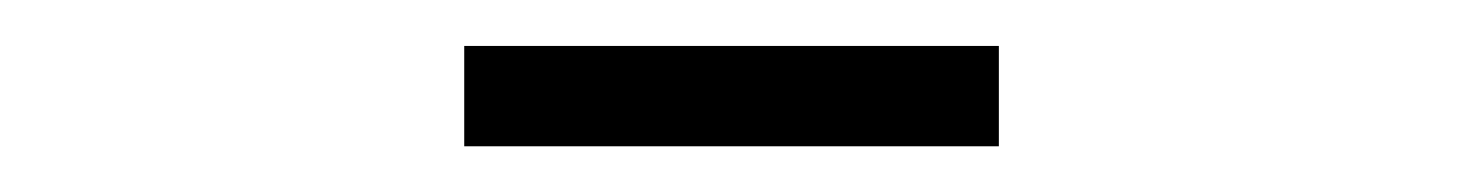

<svg xmlns="http://www.w3.org/2000/svg" viewBox="-20 -668 640 84"><path d="M183.1 -604V-647.9H417V-604Z"/></svg>

Font: Office Code Pro D Light
Style: Regular
Weight: 300
Designer: Nathan Rutzky & Paul D. Hunt
Foundry: Adobe Systems Incorporated
Version: Version 1.004;PS 001.004;hotconv 1.0.70;makeotf.lib2.5.58329